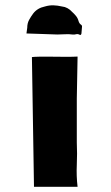

<svg xmlns="http://www.w3.org/2000/svg" viewBox="-20 -648 426 740"><path d="M287 -514Q280 -518 273 -516Q266 -514 259 -515Q245 -517 230.5 -516Q216 -515 201 -515Q172 -516 142.5 -517Q113 -518 82 -519Q83 -525 83.5 -530.5Q84 -536 85 -541Q85 -558 92 -571Q99 -584 108 -596Q124 -617 153 -623Q170 -628 186 -627.5Q202 -627 219 -623Q230 -622 240 -616.5Q250 -611 257 -603Q265 -596 272.5 -587Q280 -578 283 -566Q286 -557 292 -553Q297 -550 296 -544Q295 -538 295 -532Q295 -526 294 -520Q294 -517 292 -514.5Q290 -512 287 -514ZM279 -430 276 -268V-99Q278 -56 276 -13Q274 30 279 72H111L103 -428Q109 -429 130.5 -429.5Q152 -430 180.5 -429.5Q209 -429 236 -429Q263 -429 279 -430Z"/></svg>

Font: Palette Mosaic
Style: Regular
Weight: 400
Designer: Shibuyafont
Version: Version 1.001